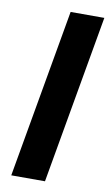

<svg xmlns="http://www.w3.org/2000/svg" viewBox="-82 -743 450 785"><g transform="rotate(10 143.0 -350.0)"><path d="M23 0 146 -700H286L163 0Z"/></g></svg>

Font: DM Sans 24pt ExtraBold
Style: Italic
Weight: 800
Italic angle: -10°
Designer: Colophon Foundry, Jonny Pinhorn
Foundry: Colophon Foundry
Version: Version 4.004;gftools[0.9.30]